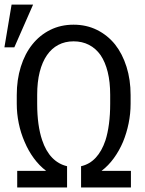

<svg xmlns="http://www.w3.org/2000/svg" viewBox="-22 -830 643 850"><path d="M336.9 -94.2V0H557.6V-73.7H427.7Q458 -96.7 481.9 -129.6Q505.9 -162.6 522.5 -201.7Q538.6 -240.7 547.4 -283.9Q556.2 -327.1 556.2 -370.6V-409.2Q556.2 -477.1 538.1 -534.4Q520 -591.8 487.3 -633.3Q454.1 -674.3 407.5 -697.5Q360.8 -720.7 303.7 -720.7Q246.6 -720.7 200.2 -697.5Q153.8 -674.3 121.1 -633.3Q87.9 -591.8 70.1 -534.4Q52.2 -477.1 52.2 -409.2V-370.6Q52.2 -327.1 61 -284.2Q69.8 -241.2 86.9 -202.1Q103.5 -162.6 127.7 -129.6Q151.9 -96.7 182.1 -73.7H54.2V0H274.9V-94.2Q236.8 -103 208.7 -132.1Q180.7 -161.1 164.6 -209.5Q153.8 -241.2 148.2 -281.7Q142.6 -322.3 142.6 -370.6V-410.2Q142.6 -467.3 153.8 -511.5Q165 -555.7 186 -585.9Q206.5 -615.7 236.3 -631.3Q266.1 -647 303.7 -647Q341.8 -647 372.1 -631.3Q402.3 -615.7 423.3 -585.9Q443.8 -555.7 454.8 -511.5Q465.8 -467.3 465.8 -410.2V-370.6Q465.8 -322.3 460.4 -281.5Q455.1 -240.7 444.8 -208.5Q428.7 -160.6 401.6 -131.6Q374.5 -102.5 336.9 -94.2ZM29.3 -809.6 -2.4 -620.6H41.5L124.5 -809.6Z"/></svg>

Font: RobotoMono Nerd Font
Style: Regular
Weight: 400
Monospace: yes
Designer: Google
Version: Version 3.000;Nerd Fonts 3.2.1